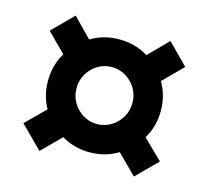

<svg xmlns="http://www.w3.org/2000/svg" viewBox="-79 -690 736 677"><g transform="rotate(15 289.5 -351.5)"><path d="M289 -457Q261 -457 238 -443Q215 -429 201 -405.5Q187 -382 187 -353Q187 -324 201 -300.5Q215 -277 238 -263Q261 -249 289 -249Q316 -249 339.5 -263Q363 -277 377 -300.5Q391 -324 391 -353Q391 -382 377 -405.5Q363 -429 339.5 -443Q316 -457 289 -457ZM118 -599 204 -511 130 -437 43 -524ZM464 -599 538 -524 454 -440 380 -514ZM133 -279 212 -199 118 -105 38 -185ZM446 -269 538 -179 463 -104 372 -195ZM289 -558Q347 -558 393 -530Q439 -502 467 -455.5Q495 -409 495 -352Q495 -295 467 -248.5Q439 -202 392.5 -174Q346 -146 289 -146Q233 -146 186 -174Q139 -202 111 -248.5Q83 -295 83 -352Q83 -409 111 -455.5Q139 -502 185.5 -530Q232 -558 289 -558Z"/></g></svg>

Font: Exo 2 ExtraBold
Style: Regular
Weight: 800
Designer: Natanael Gama
Foundry: Natanael Gama
Version: Version 2.010